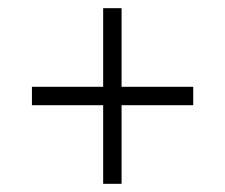

<svg xmlns="http://www.w3.org/2000/svg" viewBox="-20 -592 550 469"><path d="M232 -143H277V-335H452V-380H277V-572H232V-380H58V-335H232Z"/></svg>

Font: Noto Serif Georgian SemiCondensed Light
Style: Regular
Weight: 300
Width: 4
Designer: Monotype Design Team, Akaki Razmadze
Foundry: Google LLC
Version: Version 2.003